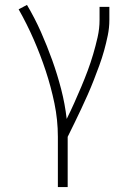

<svg xmlns="http://www.w3.org/2000/svg" viewBox="-20 -558 540 783"><path d="M216 205V0Q216 -69 202 -136.5Q188 -204 166.5 -269Q145 -334 117.5 -397Q90 -460 56 -520L90 -538Q122 -484 147 -427.5Q172 -371 193 -312.5Q214 -254 229.5 -194Q245 -134 252 -73Q268 -105 282.5 -137.5Q297 -170 311 -203Q325 -236 337.5 -269.5Q350 -303 360 -337Q370 -371 378 -406Q386 -441 386 -477V-530H426V-477Q426 -445 419.5 -413.5Q413 -382 404.5 -351.5Q396 -321 385 -291Q374 -261 362.5 -231.5Q351 -202 338 -172.5Q325 -143 311.5 -114.5Q298 -86 284 -57Q270 -28 256 0V205Z"/></svg>

Font: Iosevka Slab Extralight
Style: Regular
Weight: 200
Monospace: yes
Designer: Belleve Invis
Foundry: Belleve Invis
Version: Version 11.1.1; ttfautohint (v1.8.3)